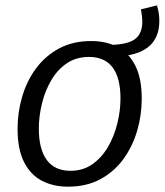

<svg xmlns="http://www.w3.org/2000/svg" viewBox="-20 -691 617 720"><path d="M411.3 -479.6 393.4 -522.7Q457.6 -523.7 485.6 -543.9Q513.6 -564 513.6 -609.7Q513.6 -620 512.2 -631.7Q510.9 -643.4 508.6 -656L568.8 -670.8Q573.5 -655.1 575.5 -640.5Q577.5 -626 577.5 -612.7Q577.5 -547.3 534.9 -513.9Q492.4 -480.6 411.3 -479.6ZM322 -537.1Q378.7 -537.1 421.2 -514.6Q463.8 -492.1 487.6 -444.4Q511.5 -396.7 511.5 -320.7Q511.5 -259.3 494.3 -200.5Q477.1 -141.7 442.6 -94.3Q408.1 -47 356.2 -19Q304.4 9 235 9Q179.6 9 136.8 -13.3Q93.9 -35.7 69.9 -83.7Q45.9 -131.7 45.9 -207.7Q45.9 -269.7 63.1 -328.4Q80.2 -387 114.8 -434Q149.3 -481 201.1 -509Q253 -537.1 322 -537.1ZM313.3 -477.5Q265.4 -477.5 229.9 -453.2Q194.5 -428.8 171.5 -389Q148.5 -349.2 137.1 -301.7Q125.6 -254.3 125.6 -208.7Q125.6 -131.8 155.4 -91.2Q185.1 -50.5 244.4 -50.5Q291.7 -50.5 326.8 -75.4Q361.9 -100.2 385.2 -140.5Q408.5 -180.8 420.1 -228.5Q431.8 -276.1 431.8 -321.7Q431.8 -398.9 402.3 -438.2Q372.9 -477.5 313.3 -477.5Z"/></svg>

Font: Bitter Thin
Style: Italic
Weight: 100
Italic angle: -9°
Designer: Sol Matas, and Bitter project Authors
Foundry: Sol Matas
Version: Version 2.002